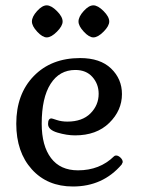

<svg xmlns="http://www.w3.org/2000/svg" viewBox="-20 -675 519 708"><path d="M382.8 -595.7Q382.8 -613.3 361.8 -634.3Q340.8 -655.3 324.2 -655.3Q307.6 -655.3 288.6 -634.3Q269.5 -613.3 269.5 -595.7Q269.5 -579.1 289.1 -558.1Q308.6 -537.1 324.2 -537.1Q340.8 -537.1 361.8 -558.1Q382.8 -579.1 382.8 -595.7ZM210.9 -595.7Q210.9 -613.3 189.9 -634.3Q168.9 -655.3 152.3 -655.3Q135.7 -655.3 116.7 -634.3Q97.7 -613.3 97.7 -595.7Q97.7 -579.1 117.2 -558.1Q136.7 -537.1 152.3 -537.1Q168.9 -537.1 189.9 -558.1Q210.9 -579.1 210.9 -595.7ZM428.7 -68.4Q432.6 -76.2 432.6 -77.1Q432.6 -85.9 424.3 -93.8Q416 -101.6 408.2 -101.6Q403.3 -101.6 400.4 -98.6Q347.7 -46.9 267.6 -46.9Q202.1 -46.9 168 -92.3Q133.8 -137.7 133.8 -218.8Q133.8 -314.5 166.5 -365.7Q199.2 -417 257.8 -417Q297.9 -417 320.8 -391.1Q343.8 -365.2 343.8 -329.1Q343.8 -287.1 313.5 -256.8Q283.2 -226.6 228.5 -226.6Q207 -226.6 189.5 -232.4Q171.9 -238.3 169.9 -238.3Q157.2 -238.3 157.2 -217.8Q157.2 -196.3 191.9 -186Q226.6 -175.8 256.8 -175.8Q335.9 -175.8 382.8 -221.7Q429.7 -267.6 429.7 -328.1Q429.7 -383.8 389.6 -422.4Q349.6 -460.9 275.4 -460.9Q168.9 -460.9 104.5 -394.5Q40 -328.1 40 -218.8Q40 -114.3 97.2 -50.8Q154.3 12.7 249 12.7Q359.4 12.7 428.7 -68.4Z"/></svg>

Font: Kurale
Style: Regular
Weight: 400
Version: 1.0; ttfautohint (v1.3)